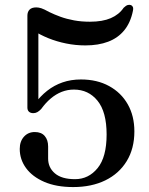

<svg xmlns="http://www.w3.org/2000/svg" viewBox="-20 -744 605 778"><path d="M60 -140.5Q60 -171 77 -190Q94 -209 121 -209Q147.5 -209 161.2 -193Q175 -177 175 -150.5V-101.5Q175 -65 202.5 -41.5Q230 -18 284 -18Q339 -18 375.5 -62.8Q412 -107.5 412 -199Q412 -290.5 375.2 -335.8Q338.5 -381 279.5 -381Q253.5 -381 230 -371.8Q206.5 -362.5 185.8 -345Q165 -327.5 147 -302.5Q138.5 -293.5 131 -289.5Q123.5 -285.5 115 -285.5Q104 -285.5 97.5 -291.2Q91 -297 91 -308V-680.5Q91 -696 99.8 -705Q108.5 -714 127 -714Q136.5 -714 147.5 -710.5Q158.5 -707 179 -695.5Q200.5 -685 225.2 -676Q250 -667 279.8 -661.5Q309.5 -656 344.5 -656Q395.5 -656 429 -670.5Q462.5 -685 481 -712.5Q490.5 -721.5 497.2 -723.5Q504 -725.5 510 -723.5Q515 -722 518 -716.5Q521 -711 518.5 -699.5Q509 -652.5 483.5 -621.2Q458 -590 418.2 -575Q378.5 -560 326 -560Q286 -560 248 -567.8Q210 -575.5 176 -589.2Q142 -603 113.5 -621.5L135.5 -646V-323L119.5 -322Q143 -354 171.2 -376.2Q199.5 -398.5 233.5 -410.2Q267.5 -422 308 -422Q373.5 -422 422.2 -395.2Q471 -368.5 497.8 -321.2Q524.5 -274 524.5 -211.5Q524.5 -142 493.5 -91.2Q462.5 -40.5 406.8 -13.2Q351 14 276.5 14Q208 14 159.5 -7Q111 -28 85.5 -63Q60 -98 60 -140.5Z"/></svg>

Font: Fraunces
Style: Regular
Weight: 400
Version: Version 1.000;[b76b70a41]